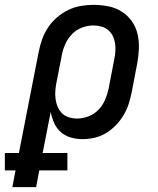

<svg xmlns="http://www.w3.org/2000/svg" viewBox="-82 -562 652 792"><path d="M-31 210 -18 141H-62V69H-4L78 -350Q83 -375 92 -400.5Q101 -426 116.5 -449Q132 -472 153.5 -490.5Q175 -509 200 -521Q225 -533 251.5 -537.5Q278 -542 303 -542Q335 -542 365 -536Q395 -530 419.5 -514.5Q444 -499 461 -475.5Q478 -452 485 -423Q492 -394 491 -363Q490 -332 484 -300L461 -180Q456 -156 448.5 -132.5Q441 -109 427.5 -86.5Q414 -64 395.5 -45Q377 -26 354.5 -12.5Q332 1 307 6.5Q282 12 258 12Q233 12 209.5 5Q186 -2 168.5 -17.5Q151 -33 141.5 -54.5Q132 -76 127 -100L94 69H196V141H80L67 210ZM236 -73Q259 -73 283 -82Q307 -91 324.5 -109.5Q342 -128 351.5 -150.5Q361 -173 366 -196L389 -316Q393 -333 394 -350.5Q395 -368 392.5 -384Q390 -400 383 -414Q376 -428 364 -438Q352 -448 336 -452.5Q320 -457 303 -457Q280 -457 256 -448Q232 -439 214.5 -420.5Q197 -402 187 -379.5Q177 -357 173 -334L152 -227Q148 -209 146.5 -191Q145 -173 147 -155.5Q149 -138 155.5 -122.5Q162 -107 173 -95.5Q184 -84 201 -78.5Q218 -73 236 -73Z"/></svg>

Font: Lode Dark Term
Style: Bold Italic
Weight: 700
Italic angle: -11°
Monospace: yes
Designer: Belleve Invis
Foundry: Belleve Invis
Version: Version 29.2.0